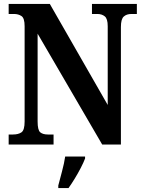

<svg xmlns="http://www.w3.org/2000/svg" viewBox="-20 -734 728 975"><path d="M24 0V-51H46Q73 -51 89 -62Q105 -73 105 -117V-601Q105 -642 89 -652.5Q73 -663 52 -663H24V-714H233L527 -201V-601Q527 -639 512 -651Q497 -663 475 -663H447V-714H675V-663H647Q623 -663 608.5 -650Q594 -637 594 -597V0H499L171 -563V-117Q171 -73 184.5 -62Q198 -51 223 -51H252V0ZM276 208Q284 177 295 136Q306 95 311 61H412V71Q404 92 390 119Q376 146 359.5 173Q343 200 328 221H276Z"/></svg>

Font: Noto Serif Khmer Condensed
Style: Bold
Weight: 700
Width: 3
Designer: Danh Hong and the Monotype Design Team
Foundry: Monotype Imaging Inc.
Version: Version 2.004; ttfautohint (v1.8.4.7-5d5b)